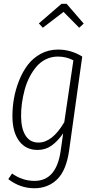

<svg xmlns="http://www.w3.org/2000/svg" viewBox="-20 -795 506 1018"><path d="M207 -647.9 186 -670.9 306.2 -774.9H333L423.8 -669.9L399.9 -647.9L316.9 -731.9ZM288.1 -532.2Q356 -532.2 416 -495.1L346.2 4.9Q331.1 109.4 282.7 156.2Q234.4 203.1 162.1 203.1Q86.9 203.1 23.9 154.8L43.9 125Q98.6 164.1 163.1 164.1Q279.3 164.1 301.8 3.9L314.9 -87.9Q286.1 -46.4 253.7 -23.2Q221.2 0 179.2 0Q117.2 0 82 -46.6Q46.9 -93.3 45.9 -174.8Q45.4 -222.7 53.7 -271Q62 -319.3 80.8 -366.9Q99.6 -414.6 127.2 -450.9Q154.8 -487.3 196.3 -509.8Q237.8 -532.2 288.1 -532.2ZM287.1 -495.1Q253.4 -495.1 224.4 -481.2Q195.3 -467.3 174.3 -442.9Q153.3 -418.5 137 -387Q120.6 -355.5 110.8 -319.3Q101.1 -283.2 96.2 -247.1Q91.3 -210.9 91.8 -175.8Q92.8 -110.4 116.5 -74.7Q140.1 -39.1 184.1 -39.1Q257.3 -39.1 320.8 -147L369.1 -475.1Q331.5 -495.1 287.1 -495.1Z"/></svg>

Font: Fira Sans Compressed ExtraLight
Style: Italic
Weight: 250
Width: 3
Italic angle: -8°
Designer: Carrois Corporate & Edenspiekermann AG
Foundry: Carrois Corporate GbR & Edenspiekermann AG
Version: Version 4.203;PS 004.203;hotconv 1.0.88;makeotf.lib2.5.64775